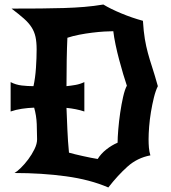

<svg xmlns="http://www.w3.org/2000/svg" viewBox="-20 -775 758 849"><path d="M612 -683Q615 -635 620.5 -602.5Q626 -570 634 -540.5Q642 -511 653 -477.5Q664 -444 678 -394Q668 -374 660.5 -343.5Q653 -313 647.5 -280Q642 -247 639.5 -215Q637 -183 637 -159Q637 -140 638.5 -122Q640 -104 645 -88Q587 -77 544 -38.5Q501 0 459 54Q378 19 271.5 4.5Q165 -10 44 -10Q55 -16 72 -32.5Q89 -49 105 -70.5Q121 -92 132.5 -115.5Q144 -139 144 -159Q144 -188 142.5 -226Q141 -264 131 -299Q103 -298 76.5 -294Q50 -290 27 -282V-412Q50 -400 76 -397Q102 -394 128 -394Q136 -430 139 -474.5Q142 -519 142 -557Q142 -589 137 -612Q132 -635 119.5 -654.5Q107 -674 85.5 -693Q64 -712 31 -737Q102 -737 158.5 -737.5Q215 -738 263 -739.5Q311 -741 353 -744.5Q395 -748 437 -755Q468 -736 516 -716Q564 -696 612 -683ZM500 -144Q500 -166 503 -202.5Q506 -239 511.5 -276.5Q517 -314 524.5 -347Q532 -380 541 -396Q534 -416 525 -446.5Q516 -477 507 -510.5Q498 -544 491 -577.5Q484 -611 481 -637Q465 -637 440.5 -635.5Q416 -634 387.5 -630.5Q359 -627 330.5 -621.5Q302 -616 278 -608Q276 -566 275 -511.5Q274 -457 274 -394Q294 -396 314 -399.5Q334 -403 353 -412V-282Q335 -288 315 -292Q295 -296 274 -298Q276 -250 278 -201Q280 -152 285 -100Q295 -97 311.5 -93Q328 -89 346 -85Q364 -81 381.5 -77.5Q399 -74 412 -72Q426 -95 450 -114Q474 -133 500 -144Z"/></svg>

Font: New Rocker
Style: Regular
Weight: 400
Designer: Pablo Impallari, Brenda Gallo, Rodrigo Fuenzalida
Foundry: Pablo Impallari, Brenda Gallo, Rodrigo Fuenzalida
Version: Version 1.000; ttfautohint (v0.93) -l 8 -r 50 -G 200 -x 14 -